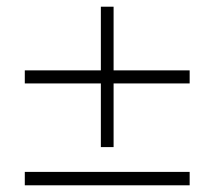

<svg xmlns="http://www.w3.org/2000/svg" viewBox="-20 -553 640 573"><path d="M319 -343H546V-304H319V-114H281V-304H54V-343H281V-533H319ZM54 0V-40H546V0Z"/></svg>

Font: MuliDisplayVN ExtraLight
Style: Regular
Weight: 200
Designer: Vernon Adams
Foundry: Vernon Adams
Version: Version 2.100